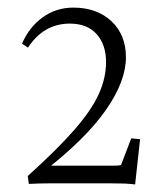

<svg xmlns="http://www.w3.org/2000/svg" viewBox="-20 -487 431 510"><path d="M56.6 1.5 53.7 -19.5Q131.8 -89.8 177.2 -141.8Q222.7 -193.8 242.2 -236.8Q261.7 -279.8 261.7 -321.8Q261.7 -368.2 236.8 -396.2Q211.9 -424.3 165.5 -424.3Q96.2 -424.3 54.2 -360.4L38.6 -371.1Q57.1 -414.6 93 -440.7Q128.9 -466.8 174.8 -466.8Q237.3 -466.8 275.9 -430.7Q314.5 -394.5 314.5 -335Q314.5 -271 261.2 -194.8Q208 -118.7 99.1 -33.7L103.5 -46.9H282.2Q287.1 -46.9 293.9 -47.4Q300.8 -47.9 301.8 -49.3L328.6 -119.6L352.1 -117.2L338.9 2.9Q321.8 1 310.3 0.5Q298.8 0 270.5 0H113.8Q84 0 56.6 1.5Z"/></svg>

Font: Lateef ExtraLight
Style: Regular
Weight: 200
Designer: SIL International
Foundry: SIL International
Version: Version 4.200